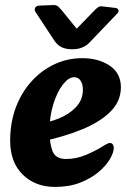

<svg xmlns="http://www.w3.org/2000/svg" viewBox="-20 -720 502 756"><path d="M196 16Q119 16 69.5 -32.5Q20 -81 20 -166Q20 -237 42 -296Q64 -355 103.5 -399Q143 -443 194.5 -467Q246 -491 304 -491Q368 -491 412 -461.5Q456 -432 456 -376Q456 -322 415.5 -281Q375 -240 303 -210.5Q231 -181 136 -161L123 -231Q171 -237 211.5 -253.5Q252 -270 278 -297Q304 -324 306 -359Q308 -383 299 -399.5Q290 -416 272 -416Q250 -416 227.5 -387Q205 -358 190 -310Q175 -262 175 -206Q175 -155 187 -124.5Q199 -94 240 -94Q281 -94 319.5 -110.5Q358 -127 383 -143Q391 -148 399 -152.5Q407 -157 413 -157Q420 -157 424 -151.5Q428 -146 428 -138Q428 -120 413 -94Q398 -68 368.5 -43Q339 -18 296 -1Q253 16 196 16ZM442 -667Q449 -675 446 -681.5Q443 -688 433 -689L381 -695Q373 -696 367 -692Q361 -688 356 -683L282 -607L221 -682Q217 -687 209.5 -694Q202 -701 188 -700L135 -698Q122 -697 118.5 -689.5Q115 -682 119 -674L194 -560Q207 -541 224 -533.5Q241 -526 264 -526Q287 -526 303.5 -533Q320 -540 329 -549Z"/></svg>

Font: Alkatra
Style: Bold
Weight: 700
Designer: Suman Bhandary
Version: Version 1.100;gftools[0.9.22]